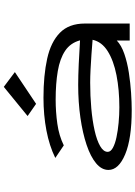

<svg xmlns="http://www.w3.org/2000/svg" viewBox="133 -856 733 1040"><g transform="rotate(-90 500.0 -335.5)"><path d="M425 11Q269 11 184.5 -24.5Q100 -60 100 -115Q100 -152 136 -182Q172 -212 236 -233.5Q300 -255 383.5 -267Q467 -279 561 -279Q608 -279 674 -276Q740 -273 802 -269Q788 -321 745.5 -349.5Q703 -378 635.5 -389.5Q568 -401 481 -401Q415 -401 350.5 -392Q286 -383 233 -357L165 -403Q230 -435 313.5 -451Q397 -467 491 -467Q612 -467 702.5 -447Q793 -427 843 -378Q893 -329 893 -243V0H801V-70Q775 -45 728.5 -29Q682 -13 626.5 -4.5Q571 4 518 7.5Q465 11 425 11ZM198 -119Q198 -103 220 -91Q242 -79 277.5 -71.5Q313 -64 355.5 -60Q398 -56 439 -56Q534 -56 613 -71.5Q692 -87 743 -119Q794 -151 805 -201Q769 -204 727 -207Q685 -210 644.5 -212Q604 -214 573 -214Q501 -214 434 -208Q367 -202 313.5 -190Q260 -178 229 -160Q198 -142 198 -119ZM458 -507 392 -553 550 -682 630 -622Z"/></g></svg>

Font: Inconsolata UltraExpanded
Style: Regular
Weight: 400
Width: 9
Monospace: yes
Designer: Raph Levien, Cyreal, Brenton Simpson
Foundry: Raph Levien, Cyreal, Google
Version: Version 3.000; ttfautohint (v1.8.2.53-6de2)